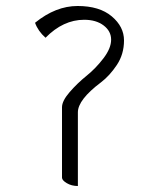

<svg xmlns="http://www.w3.org/2000/svg" viewBox="-20 -627 530 641"><path d="M240 -252V-6Q219 -6 203 -15.5Q187 -25 187 -34V-269Q187 -290 212.5 -319.5Q238 -349 269 -374Q300 -399 325.5 -432.5Q351 -466 351 -494.5Q351 -523 326 -542Q301 -561 261 -561Q191 -561 132 -501Q107 -523 97 -551Q166 -607 239 -607Q312 -607 353 -572.5Q394 -538 394 -492Q394 -446 370 -410Q346 -374 317 -352Q240 -294 240 -252Z"/></svg>

Font: Karma Light
Style: Regular
Weight: 300
Designer: Joana Correia
Foundry: Indian Type Foundry
Version: Version 1.202;PS 1.0;hotconv 1.0.78;makeotf.lib2.5.61930; tt